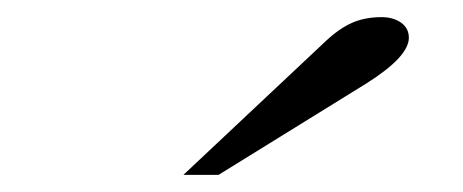

<svg xmlns="http://www.w3.org/2000/svg" viewBox="-20 -764 540 224"><path d="M360 -716Q376 -731 391 -737.5Q406 -744 425 -744Q439 -744 448 -737.5Q457 -731 457 -720Q457 -698 408 -667L235 -560H194Z"/></svg>

Font: Fahkwang Medium
Style: Italic
Weight: 500
Italic angle: -10°
Version: Version 1.000; ttfautohint (v1.6)